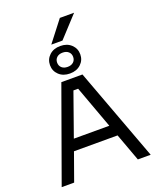

<svg xmlns="http://www.w3.org/2000/svg" viewBox="-205 -1299 1165 1419"><g transform="rotate(-20 378.0 -590.0)"><path d="M404 -1016H316L443 -1180H555ZM460 -799Q427 -768 374 -768Q321 -768 288 -799Q255 -830 255 -876Q255 -922 288 -953Q321 -984 374 -984Q427 -984 460 -953Q493 -922 493 -876Q493 -830 460 -799ZM328 -835.5Q345 -820 374 -820Q403 -820 420 -835.5Q437 -851 437 -876Q437 -901 420 -916.5Q403 -932 374 -932Q345 -932 328 -916.5Q311 -901 311 -876Q311 -851 328 -835.5ZM126 0H28L291 -730H457L728 0H627L547 -218H204ZM235 -306H514L391 -642H354Z"/></g></svg>

Font: Sora
Style: Regular
Weight: 400
Designer: Jonathan Barnbrook, Julián Moncada
Foundry: Barnbrook Fonts
Version: Version 2.000